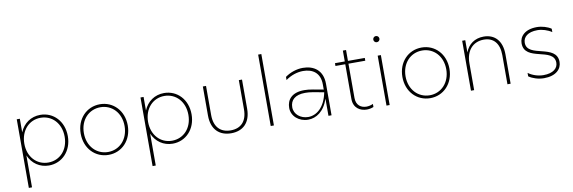

<svg xmlns="http://www.w3.org/2000/svg" viewBox="-61 -1257 5863 1965"><g transform="rotate(-10 2870.5 -274.0)"><path d="M355 -522C258 -522 180 -467 143 -378V-519H111V194H144V-138C181 -50 260 4 355 4C491 4 596 -104 596 -259C596 -414 491 -522 355 -522ZM353 -492C473 -492 563 -397 563 -259C563 -121 473 -27 353 -27C234 -27 144 -121 144 -259C144 -397 234 -492 353 -492Z M975 3C1113 3 1219 -106 1219 -260C1219 -414 1113 -523 975 -523C836 -523 730 -414 730 -260C730 -106 836 3 975 3ZM975 -27C855 -27 763 -122 763 -260C763 -398 855 -492 975 -492C1094 -492 1186 -398 1186 -260C1186 -122 1094 -27 975 -27Z M1641 -522C1544 -522 1466 -467 1429 -378V-519H1397V194H1430V-138C1467 -50 1546 4 1641 4C1777 4 1882 -104 1882 -259C1882 -414 1777 -522 1641 -522ZM1639 -492C1759 -492 1849 -397 1849 -259C1849 -121 1759 -27 1639 -27C1520 -27 1430 -121 1430 -259C1430 -397 1520 -492 1639 -492Z M2249 3C2370 3 2452 -70 2452 -217V-519H2419V-216C2419 -93 2356 -27 2249 -27C2142 -27 2078 -93 2078 -216V-519H2045V-217C2045 -70 2128 3 2249 3Z M2659 0H2692V-742H2659Z M3259 0H3291V-327C3291 -470 3197 -529 3085 -529C3022 -529 2954 -507 2900 -468V-435C2956 -476 3022 -497 3082 -497C3181 -497 3258 -447 3258 -327V-273L3149 -293C3116 -299 3087 -302 3060 -302C2931 -302 2877 -235 2877 -149C2877 -63 2953 3 3049 3C3133 3 3217 -51 3259 -178ZM2909 -150C2909 -224 2959 -273 3064 -273C3088 -273 3114 -271 3143 -266L3258 -245C3228 -91 3140 -24 3054 -24C2975 -24 2909 -77 2909 -150Z M3728 -9V-41C3707 -31 3682 -25 3659 -25C3604 -25 3553 -56 3553 -134V-490H3728V-519H3553V-632H3520V-519H3418V-490H3520V-129C3520 -35 3588 5 3658 5C3682 5 3706 0 3728 -9Z M3862 0H3895V-519H3862ZM3878 -656C3896 -656 3910 -670 3910 -688C3910 -705 3896 -720 3878 -720C3860 -720 3846 -705 3846 -688C3846 -670 3860 -656 3878 -656Z M4318 3C4456 3 4562 -106 4562 -260C4562 -414 4456 -523 4318 -523C4179 -523 4073 -414 4073 -260C4073 -106 4179 3 4318 3ZM4318 -27C4198 -27 4106 -122 4106 -260C4106 -398 4198 -492 4318 -492C4437 -492 4529 -398 4529 -260C4529 -122 4437 -27 4318 -27Z M4963 -523C4870 -523 4802 -473 4772 -392V-519H4740V0H4773V-280C4773 -408 4844 -492 4960 -492C5059 -492 5119 -426 5119 -303V0H5152V-305C5152 -447 5077 -523 4963 -523Z M5500 4C5624 4 5684 -60 5684 -133C5684 -322 5367 -228 5367 -387C5367 -446 5416 -492 5516 -492C5565 -492 5623 -474 5664 -446V-481C5628 -506 5569 -524 5516 -524C5393 -524 5334 -460 5334 -387C5334 -195 5650 -293 5650 -131C5650 -74 5602 -28 5499 -28C5441 -28 5382 -49 5342 -79V-43C5382 -15 5441 4 5500 4Z"/></g></svg>

Font: Chess Sans ExtraLight
Style: Regular
Weight: 275
Designer: Wolf Bōese
Foundry: Wolf Bōese
Version: Version 7.223;Glyphs 3.3 (3306)